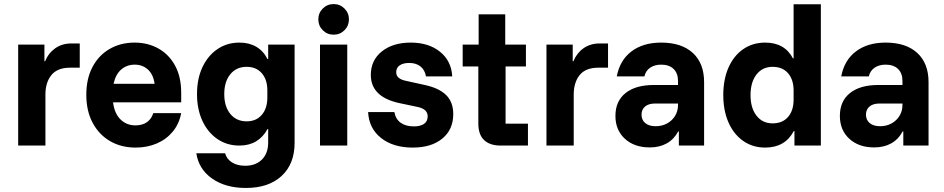

<svg xmlns="http://www.w3.org/2000/svg" viewBox="-20 -721 4678 951"><path d="M70 0V-500H200V-417.5H203.3Q220 -458.3 253.8 -482.1Q287.5 -505.8 333.3 -505.8H375V-385.8H327.5Q264.2 -385.8 234.6 -349.2Q205 -312.5 205 -252.5V0Z M651.7 10Q580 10 525 -22.1Q470 -54.2 438.8 -112.9Q407.5 -171.7 407.5 -251.7Q407.5 -330.8 437.9 -388.8Q468.3 -446.7 522.5 -478.3Q576.7 -510 646.7 -510Q712.5 -510 764.6 -480.8Q816.7 -451.7 847.1 -396.2Q877.5 -340.8 877.5 -260.8V-214.2H540Q546.7 -159.2 576.7 -129.6Q606.7 -100 650.8 -100Q685.8 -100 708.3 -116.2Q730.8 -132.5 739.2 -160.8H877.5Q867.5 -107.5 835.8 -69.2Q804.2 -30.8 756.7 -10.4Q709.2 10 651.7 10ZM542.5 -305.8H745.8Q739.2 -352.5 712.5 -376.7Q685.8 -400.8 647.5 -400.8Q608.3 -400.8 580.4 -376.7Q552.5 -352.5 542.5 -305.8Z M1197.5 210Q1096.7 210 1030.4 163.3Q964.2 116.7 952.5 38.3H1095Q1103.3 67.5 1129.6 83.8Q1155.8 100 1194.2 100Q1246.7 100 1277.5 69.2Q1308.3 38.3 1308.3 -15V-81.7H1305Q1283.3 -41.7 1248.3 -20.8Q1213.3 0 1165.8 0Q1104.2 0 1056.7 -32.5Q1009.2 -65 982.5 -122.5Q955.8 -180 955.8 -255Q955.8 -330.8 982.5 -387.9Q1009.2 -445 1056.7 -477.5Q1104.2 -510 1165.8 -510Q1214.2 -510 1249.6 -489.2Q1285 -468.3 1305 -428.3H1308.3V-500H1439.2V-13.3Q1439.2 90.8 1375 150.4Q1310.8 210 1197.5 210ZM1201.7 -120Q1249.2 -120 1276.7 -152.1Q1304.2 -184.2 1304.2 -238.3V-273.3Q1304.2 -326.7 1276.7 -358.3Q1249.2 -390 1201.7 -390Q1150.8 -390 1120.8 -353.3Q1090.8 -316.7 1090.8 -255Q1090.8 -193.3 1120.8 -156.7Q1150.8 -120 1201.7 -120Z M1565 0V-500H1700V0ZM1632.5 -549.2Q1600.8 -549.2 1578.8 -571.2Q1556.7 -593.3 1556.7 -625Q1556.7 -656.7 1578.8 -678.8Q1600.8 -700.8 1632.5 -700.8Q1664.2 -700.8 1686.2 -678.8Q1708.3 -656.7 1708.3 -625Q1708.3 -593.3 1686.2 -571.2Q1664.2 -549.2 1632.5 -549.2Z M2024.2 10Q1927.5 10 1867.5 -37.5Q1807.5 -85 1803.3 -165.8H1933.3Q1939.2 -131.7 1964.2 -113.3Q1989.2 -95 2030 -95Q2062.5 -95 2080.4 -107.5Q2098.3 -120 2098.3 -145Q2098.3 -180 2050.8 -190.8L1955.8 -210.8Q1816.7 -241.7 1816.7 -350Q1816.7 -422.5 1871.2 -466.2Q1925.8 -510 2014.2 -510Q2103.3 -510 2159.6 -464.6Q2215.8 -419.2 2220 -342.5H2090Q2084.2 -375 2062.5 -392.1Q2040.8 -409.2 2006.7 -409.2Q1977.5 -409.2 1960 -397.5Q1942.5 -385.8 1942.5 -363.3Q1942.5 -346.7 1953.8 -336.7Q1965 -326.7 1985.8 -321.7L2084.2 -300Q2154.2 -285 2189.6 -250.4Q2225 -215.8 2225 -155.8Q2225 -79.2 2170.8 -34.6Q2116.7 10 2024.2 10Z M2459.2 0Q2406.7 0 2377.9 -27.1Q2349.2 -54.2 2349.2 -110V-391.7H2271.7V-500H2350.8V-650H2482.5V-500H2585V-391.7H2484.2V-108.3H2595V0Z M2686.7 0V-500H2816.7V-417.5H2820Q2836.7 -458.3 2870.4 -482.1Q2904.2 -505.8 2950 -505.8H2991.7V-385.8H2944.2Q2880.8 -385.8 2851.2 -349.2Q2821.7 -312.5 2821.7 -252.5V0Z M3198.3 9.2Q3121.7 9.2 3075 -33.8Q3028.3 -76.7 3028.3 -146.7Q3028.3 -220 3078.3 -260Q3128.3 -300 3218.3 -300H3338.3V-320Q3338.3 -358.3 3316.2 -379.6Q3294.2 -400.8 3255 -400.8Q3222.5 -400.8 3200.4 -385.8Q3178.3 -370.8 3171.7 -342.5H3035Q3050 -422.5 3107.5 -466.2Q3165 -510 3255 -510Q3355.8 -510 3411.7 -458.8Q3467.5 -407.5 3467.5 -314.2V0H3342.5V-70H3339.2Q3318.3 -30.8 3282.5 -10.8Q3246.7 9.2 3198.3 9.2ZM3227.5 -95.8Q3259.2 -95.8 3284.2 -109.6Q3309.2 -123.3 3323.8 -147.1Q3338.3 -170.8 3338.3 -201.7V-208.3H3225Q3192.5 -208.3 3175 -193.3Q3157.5 -178.3 3157.5 -153.3Q3157.5 -126.7 3176.3 -111.2Q3195 -95.8 3227.5 -95.8Z M3770 10Q3708.3 10 3661.2 -22.9Q3614.2 -55.8 3588.3 -114.6Q3562.5 -173.3 3562.5 -250Q3562.5 -327.5 3588.3 -386.2Q3614.2 -445 3661.2 -477.5Q3708.3 -510 3770 -510Q3866.7 -510 3907.5 -431.7H3910.8V-700H4045.8V0H3915V-71.7H3911.7Q3868.3 10 3770 10ZM3806.7 -110Q3855.8 -110 3883.3 -141.7Q3910.8 -173.3 3910.8 -227.5V-272.5Q3910.8 -326.7 3883.3 -358.3Q3855.8 -390 3806.7 -390Q3756.7 -390 3727.1 -352.1Q3697.5 -314.2 3697.5 -250Q3697.5 -185.8 3727.1 -147.9Q3756.7 -110 3806.7 -110Z M4310 9.2Q4233.3 9.2 4186.7 -33.8Q4140 -76.7 4140 -146.7Q4140 -220 4190 -260Q4240 -300 4330 -300H4450V-320Q4450 -358.3 4427.9 -379.6Q4405.8 -400.8 4366.7 -400.8Q4334.2 -400.8 4312.1 -385.8Q4290 -370.8 4283.3 -342.5H4146.7Q4161.7 -422.5 4219.2 -466.2Q4276.7 -510 4366.7 -510Q4467.5 -510 4523.3 -458.8Q4579.2 -407.5 4579.2 -314.2V0H4454.2V-70H4450.8Q4430 -30.8 4394.2 -10.8Q4358.3 9.2 4310 9.2ZM4339.2 -95.8Q4370.8 -95.8 4395.8 -109.6Q4420.8 -123.3 4435.4 -147.1Q4450 -170.8 4450 -201.7V-208.3H4336.7Q4304.2 -208.3 4286.7 -193.3Q4269.2 -178.3 4269.2 -153.3Q4269.2 -126.7 4287.9 -111.2Q4306.7 -95.8 4339.2 -95.8Z"/></svg>

Font: Funnel Sans
Style: Bold
Weight: 700
Designer: NORD ID, Kristian Moeller
Foundry: Dicotype
Version: Version 1.000